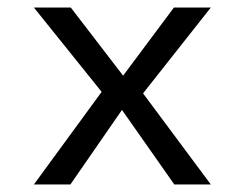

<svg xmlns="http://www.w3.org/2000/svg" viewBox="-20 -490 650 510"><path d="M540 -470H442L307 -289L168 -470H70L250 -246L70 0H167L304 -198L443 0H540L360 -242Z"/></svg>

Font: Necto Mono
Style: Regular
Weight: 400
Designer: Marco Condello
Foundry: Collletttivo
Version: Version 1.300;Glyphs 3.2 (3217)